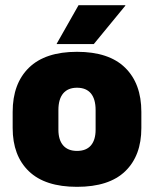

<svg xmlns="http://www.w3.org/2000/svg" viewBox="-20 -708 596 743"><path d="M278 15Q154.5 15 91.8 -45.2Q29 -105.5 29 -212.5V-275Q29 -384.5 92 -446Q155 -507.5 278 -507.5Q401.5 -507.5 464.2 -446Q527 -384.5 527 -275V-212.5Q527 -105.5 464.5 -45.2Q402 15 278 15ZM278 -124Q313.5 -124 331.8 -145.2Q350 -166.5 350 -206V-282Q350 -324.5 331.8 -346.5Q313.5 -368.5 278 -368.5Q243 -368.5 224.5 -346.5Q206 -324.5 206 -282V-206Q206 -166.5 224.5 -145.2Q243 -124 278 -124ZM284 -688H465V-686L343 -537.5H199.5V-539Z"/></svg>

Font: Anek Tamil Medium ExtraBold
Style: Regular
Weight: 800
Version: Version 1.003